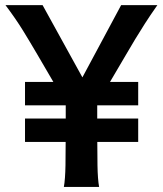

<svg xmlns="http://www.w3.org/2000/svg" viewBox="-20 -733 639 753"><path d="M270 -273.4 126 -520Q97.7 -568.4 70.1 -613.3Q42.5 -658.2 1.5 -712.9H147L361.8 -323.2ZM330.1 -273.4 246.1 -323.2 455.1 -712.9H597.2Q568.4 -671.9 548.1 -640.1Q527.8 -608.4 510.7 -580.1Q493.7 -551.8 475.1 -520ZM230.5 0Q235.8 -29.3 236.8 -84.7Q237.8 -140.1 237.8 -212.4V-339.4H361.3V-212.4Q361.3 -140.1 362.3 -84.7Q363.3 -29.3 368.7 0ZM78.1 -319.8V-411.6H522V-319.8ZM78.1 -176.3V-268.1H522V-176.3Z"/></svg>

Font: Kanchenjunga
Style: Bold
Weight: 700
Designer: Becca Hirsbrunner Spalinger
Foundry: SIL International
Version: Version 2.001